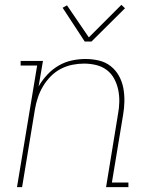

<svg xmlns="http://www.w3.org/2000/svg" viewBox="-20 -771 640 791"><path d="M50 0 133 -501H65V-520H157L139 -415Q154 -441 175 -463.5Q196 -486 222 -501Q248 -516 276.5 -522Q305 -528 332 -528Q361 -528 388 -521.5Q415 -515 436 -498.5Q457 -482 470 -458.5Q483 -435 488 -408.5Q493 -382 492.5 -353.5Q492 -325 487 -297L441 -19H509V0H417L466 -300Q471 -326 471.5 -351.5Q472 -377 467 -401Q462 -425 450.5 -446.5Q439 -468 420 -482.5Q401 -497 376.5 -503Q352 -509 326 -509Q302 -509 277.5 -504Q253 -499 230 -487Q207 -475 188.5 -456Q170 -437 157 -415Q144 -393 136 -369Q128 -345 124 -321L71 0ZM329 -600 238 -739 256 -749 346 -617 480 -751 495 -737 357 -600Z"/></svg>

Font: Iosevka Etoile Thin
Style: Italic
Weight: 100
Italic angle: -9°
Designer: Belleve Invis
Foundry: Belleve Invis
Version: Version 22.1.2; ttfautohint (v1.8.4)